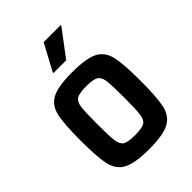

<svg xmlns="http://www.w3.org/2000/svg" viewBox="-211 -819 927 927"><g transform="rotate(-45 252.5 -355.0)"><path d="M48 -255Q48 -371 60 -422.5Q72 -474 114 -496Q156 -518 253 -518Q349 -518 391 -496Q433 -474 445 -422.5Q457 -371 457 -255Q457 -140 445 -88.5Q433 -37 391 -14.5Q349 8 253 8Q157 8 114.5 -14.5Q72 -37 60 -88.5Q48 -140 48 -255ZM344 -255Q344 -340 339.5 -370.5Q335 -401 317.5 -411.5Q300 -422 253 -422Q205 -422 187.5 -411.5Q170 -401 165.5 -370.5Q161 -340 161 -255Q161 -171 165.5 -140Q170 -109 188 -98.5Q206 -88 253 -88Q300 -88 317.5 -98.5Q335 -109 339.5 -140Q344 -171 344 -255ZM186 -579V-584L258 -718H374V-713L273 -579Z"/></g></svg>

Font: Saira Semi Condensed Medium
Style: Regular
Weight: 500
Width: 4
Designer: Hector Gatti with collaboration of the Omnibus-Type team
Foundry: Omnibus-Type
Version: Version 1.001; ttfautohint (v1.8)